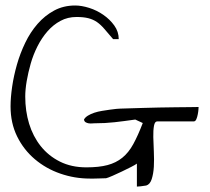

<svg xmlns="http://www.w3.org/2000/svg" viewBox="-20 -691 769 702"><path d="M480.5 -92.8Q475.6 -88.9 459.5 -80.6Q443.4 -72.3 425.8 -64Q408.2 -55.7 391.6 -48.3Q375 -41 367.2 -39.1Q367.2 -39.1 360.4 -39.1Q353.5 -39.1 343.8 -38.6Q334 -38.1 324.2 -38.1H308.6Q252.9 -38.1 200.7 -56.2Q148.4 -74.2 107.4 -108.9Q66.4 -143.6 42.5 -192.4Q18.6 -241.2 18.6 -301.8Q18.6 -334 24.4 -374Q30.3 -414.1 42 -455.1Q53.7 -496.1 72.3 -534.7Q90.8 -573.2 117.2 -603.5Q143.6 -633.8 177.7 -652.3Q211.9 -670.9 254.9 -670.9Q278.3 -670.9 306.2 -662.1Q334 -653.3 357.9 -636.7Q381.8 -620.1 397.9 -597.7Q414.1 -575.2 414.1 -547.9H393.6Q375 -569.3 361.8 -585Q348.6 -600.6 334.5 -610.4Q320.3 -620.1 302.7 -624.5Q285.2 -628.9 259.8 -628.9Q227.5 -628.9 201.2 -614.7Q174.8 -600.6 153.8 -576.7Q132.8 -552.7 117.2 -522Q101.6 -491.2 92.3 -458.5Q83 -425.8 77.6 -394.5Q72.3 -363.3 72.3 -337.9Q72.3 -285.2 86.4 -238.8Q100.6 -192.4 128.9 -156.7Q157.2 -121.1 199.2 -100.1Q241.2 -79.1 295.9 -79.1Q341.8 -79.1 373 -87.4Q404.3 -95.7 427.2 -114.3Q450.2 -132.8 467.3 -164.1Q484.4 -195.3 502 -241.2L474.6 -253.9Q433.6 -248 398.9 -244.1Q364.3 -240.2 325.2 -240.2Q320.3 -240.2 314.9 -239.7Q309.6 -239.3 303.7 -240.2Q297.9 -241.2 293 -244.1Q288.1 -247.1 287.1 -253.9Q291 -261.7 301.3 -268.1Q311.5 -274.4 324.7 -278.8Q337.9 -283.2 353 -285.6Q368.2 -288.1 381.8 -290Q395.5 -292 406.2 -293Q417 -293.9 420.9 -293.9Q431.6 -293.9 453.6 -294.9Q475.6 -295.9 503.4 -296.4Q531.2 -296.9 562.5 -297.9Q593.8 -298.8 622.1 -298.8Q650.4 -298.8 672.9 -299.3Q695.3 -299.8 706.1 -299.8Q706.1 -298.8 705.6 -291Q705.1 -283.2 703.1 -272.9Q701.2 -262.7 697.8 -254.9Q694.3 -247.1 688.5 -247.1H554.7Q545.9 -247.1 543 -231Q540 -214.8 540.5 -189.9Q541 -165 542.5 -136.2Q543.9 -107.4 542.5 -81.5Q541 -55.7 534.7 -36.1Q528.3 -16.6 514.6 -12.7Q504.9 -11.7 494.1 -9.8L480.5 -8.8Z"/></svg>

Font: The Girl Next Door
Style: Regular
Weight: 400
Designer: Kimberly Geswein
Foundry: Kimberly Geswein
Version: Version 1.002 2010